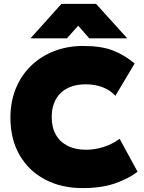

<svg xmlns="http://www.w3.org/2000/svg" viewBox="-20 -951 740 986"><path d="M404.5 15Q295.5 15 211.8 -29Q128 -73 80.8 -154.2Q33.5 -235.5 33.5 -347Q33.5 -428.5 61 -496Q88.5 -563.5 138.8 -612.5Q189 -661.5 257.5 -688.2Q326 -715 407.5 -715Q500.5 -715 560.5 -691.5Q620.5 -668 671.5 -625L572.5 -459Q545.5 -488.5 506.8 -503.2Q468 -518 420.5 -518Q378 -518 345.5 -506.2Q313 -494.5 290.8 -472.5Q268.5 -450.5 257 -419.5Q245.5 -388.5 245.5 -350Q245.5 -297.5 266.5 -260Q287.5 -222.5 327 -202.2Q366.5 -182 422.5 -182Q465.5 -182 509.8 -195.5Q554 -209 594.5 -238L686.5 -69Q639.5 -33 570 -9Q500.5 15 404.5 15ZM136.5 -754 295.5 -931H473.5L633.5 -754H438.5L381.5 -819L323.5 -754Z"/></svg>

Font: Geologica Black
Style: Regular
Weight: 900
Designer: Sindre Bremnes, Frode Helland
Foundry: Monokrom Skriftforlag AS
Version: Version 1.010;gftools[0.9.28]